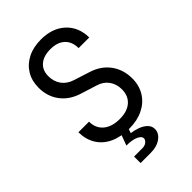

<svg xmlns="http://www.w3.org/2000/svg" viewBox="-274 -843 1148 1148"><g transform="rotate(-45 300.0 -269.0)"><path d="M205 203V148H275Q297 148 310.5 136.5Q324 125 324 112Q324 95 296.5 82Q269 69 219 69L254 -26H311L290 35Q316 38 344 48Q372 58 391 76Q410 94 410 120Q410 154 377 178.5Q344 203 290 203ZM304 10Q232 10 180.5 -14Q129 -38 101 -83Q73 -128 72 -190H162Q162 -135 199.5 -103Q237 -71 304 -71Q367 -71 402.5 -102Q438 -133 438 -188Q438 -232 414.5 -265Q391 -298 347 -311L248 -342Q173 -365 132.5 -419Q92 -473 92 -546Q92 -605 118.5 -648.5Q145 -692 193 -716.5Q241 -741 306 -741Q402 -741 460 -687.5Q518 -634 519 -545H429Q429 -599 396.5 -629.5Q364 -660 305 -660Q247 -660 214.5 -632Q182 -604 182 -554Q182 -509 206 -476Q230 -443 275 -429L375 -397Q448 -374 488 -319Q528 -264 528 -190Q528 -130 500 -85Q472 -40 421.5 -15Q371 10 304 10Z"/></g></svg>

Font: JetBrains Mono Zero
Style: Regular-Zero
Weight: 400
Designer: Philipp Nurullin, Konstantin Bulenkov
Foundry: JetBrains
Version: Version 2.211